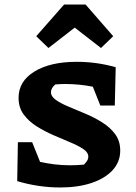

<svg xmlns="http://www.w3.org/2000/svg" viewBox="-20 -818 600 848"><path d="M246 10Q150 10 56 -18L59 -190H122L157 -103Q189 -96 222 -92Q255 -88 289 -88Q320 -88 351 -91Q358 -98 364 -107Q370 -116 370 -126Q370 -145 347.5 -160Q325 -175 290 -189.5Q255 -204 216 -221Q177 -238 142 -260Q107 -282 84.5 -312.5Q62 -343 62 -386Q62 -459 132 -502Q202 -545 319 -545Q408 -545 491 -521L487 -352H423L390 -435Q331 -447 267 -447Q247 -447 224 -445Q205 -428 205 -411Q205 -392 227 -376.5Q249 -361 284 -346.5Q319 -332 358 -315.5Q397 -299 432 -277Q467 -255 489 -225Q511 -195 511 -153Q511 -103 477.5 -66.5Q444 -30 384.5 -10Q325 10 246 10ZM358 -798 480 -658 426 -606 310 -696 194 -606 140 -658 263 -798Z"/></svg>

Font: Piazzolla SC
Style: Bold
Weight: 700
Designer: Juan Pablo del Peral
Foundry: Huerta Tipografica
Version: Version 1.330